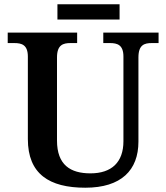

<svg xmlns="http://www.w3.org/2000/svg" viewBox="-20 -866 776 896"><path d="M248 -775H538V-846H248ZM378 10C546 10 626 -72 626 -205V-598C626 -657 654 -665 688 -665H720V-714H462V-665H493C527 -665 556 -657 556 -602V-207C556 -109 501 -57 402 -57C309 -57 246 -96 246 -210V-598C246 -657 275 -665 309 -665H340V-714H16V-665H47C81 -665 110 -657 110 -602V-217C110 -54 210 10 378 10Z"/></svg>

Font: Noto Serif Yezidi SemiBold
Style: Regular
Weight: 600
Designer: Dalton Maag Ltd
Foundry: Dalton Maag Ltd
Version: Version 1.001